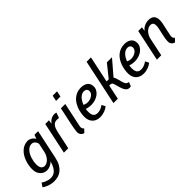

<svg xmlns="http://www.w3.org/2000/svg" viewBox="55 -1791 3033 3033"><g transform="rotate(-45 1571.0 -274.5)"><path d="M39.6 -167.5Q39.6 -211.9 47.6 -256.8Q55.7 -301.8 71.3 -342.8Q86.9 -383.8 109.6 -419.4Q132.3 -455.1 161.9 -481.4Q191.4 -507.8 227.8 -522.7Q264.2 -537.6 306.2 -537.6Q322.8 -537.6 339.8 -532.7Q356.9 -527.8 372.6 -518.3Q388.2 -508.8 402.1 -494.4Q416 -480 426.3 -461.4L451.2 -528.3H531.7L426.8 -35.2Q412.1 33.7 385.3 81.3Q358.4 128.9 323 158.2Q287.6 187.5 244.9 200.4Q202.1 213.4 156.2 213.4Q115.7 213.4 81.1 204.8Q46.4 196.3 20 185.3Q-6.3 174.3 -23.4 163.3Q-40.5 152.3 -45.9 147.5L-2.4 84Q3.4 89.4 17.6 98.4Q31.7 107.4 52.2 116.2Q72.8 125 98.4 131.6Q124 138.2 152.8 138.2Q174.3 138.2 199.5 131.3Q224.6 124.5 249 104Q273.4 83.5 295.2 46.4Q316.9 9.3 332.5 -50.8Q305.7 -22.9 269.5 -6.1Q233.4 10.7 195.3 10.7Q165 10.7 137 -1Q108.9 -12.7 87.2 -35.4Q65.4 -58.1 52.5 -91.3Q39.6 -124.5 39.6 -167.5ZM314.5 -460Q285.6 -460 261.7 -446.5Q237.8 -433.1 218.3 -410.9Q198.7 -388.7 183.8 -359.9Q168.9 -331.1 159.2 -300Q149.4 -269 144.3 -238Q139.2 -207 139.2 -181.2Q139.2 -146.5 145.8 -124Q152.3 -101.6 163.6 -88.4Q174.8 -75.2 189.5 -69.8Q204.1 -64.5 219.7 -64.5Q236.8 -64.5 258.8 -73.7Q280.8 -83 302.5 -103Q324.2 -123 342.5 -153.8Q360.8 -184.6 370.1 -228L401.9 -377Q397.9 -395 390.1 -410.4Q382.3 -425.8 370.8 -436.8Q359.4 -447.8 345 -453.9Q330.6 -460 314.5 -460Z M913.1 -442.4Q901.9 -443.8 888.7 -444.8Q875.5 -445.8 867.7 -445.8Q843.3 -445.8 824 -438Q804.7 -430.2 789.6 -412.6Q774.4 -395 762.7 -367.4Q751 -339.8 741.7 -300.3L677.7 0H580.1L691.9 -528.3H773.9L765.1 -459.5Q793 -500.5 828.9 -519.3Q864.7 -538.1 904.3 -538.1Q917.5 -538.1 929 -535.4Q940.4 -532.7 944.3 -530.8Z M1052.2 -119.6Q1050.3 -110.4 1050.3 -99.1Q1050.3 -83.5 1056.4 -69.3Q1062.5 -55.2 1077.6 -43.9L1027.3 10.3Q1022 7.8 1010 3.9Q998 0 986.1 -9.8Q974.1 -19.5 964.8 -37.1Q955.6 -54.7 955.6 -84Q955.6 -100.1 960 -128.9Q964.4 -157.7 971.4 -194.8Q978.5 -231.9 987.5 -274.9Q996.6 -317.9 1006.1 -361.8Q1015.6 -405.8 1024.7 -448.5Q1033.7 -491.2 1041 -528.3H1138.7ZM1168 -665H1070.3L1090.8 -761.7H1188.5Z M1404.3 -64.9Q1436.5 -64.9 1468.5 -77.4Q1500.5 -89.8 1533.2 -113.3L1564.5 -52.7Q1549.3 -39.6 1529.5 -28.1Q1509.8 -16.6 1486.6 -8.1Q1463.4 0.5 1437.3 5.4Q1411.1 10.3 1383.3 10.3Q1338.9 10.3 1305.9 -4.2Q1272.9 -18.6 1251.2 -43Q1229.5 -67.4 1218.8 -99.4Q1208 -131.3 1208 -167Q1208 -209.5 1215.3 -253.7Q1222.7 -297.9 1238 -339.1Q1253.4 -380.4 1276.6 -416.5Q1299.8 -452.6 1331.8 -479.7Q1363.8 -506.8 1404.5 -522.5Q1445.3 -538.1 1495.1 -538.1Q1531.2 -538.1 1560.5 -529.5Q1589.8 -521 1610.6 -504.2Q1631.3 -487.3 1642.6 -462.9Q1653.8 -438.5 1653.8 -406.2Q1653.8 -366.2 1634.5 -333Q1615.2 -299.8 1582.8 -275.9Q1550.3 -252 1507.8 -238.8Q1465.3 -225.6 1418.9 -225.6Q1397 -225.6 1378.4 -228.3Q1359.9 -231 1346.2 -234.4Q1332.5 -237.8 1324 -240.7Q1315.4 -243.7 1313 -244.6Q1310.1 -229 1308.8 -213.9Q1307.6 -198.7 1307.6 -185.1Q1307.6 -152.8 1313.5 -129.9Q1319.3 -106.9 1331.1 -92.5Q1342.8 -78.1 1361.1 -71.5Q1379.4 -64.9 1404.3 -64.9ZM1488.8 -462.9Q1461.4 -462.9 1438 -450.9Q1414.6 -439 1395 -418.7Q1375.5 -398.4 1359.9 -371.6Q1344.2 -344.7 1333 -314.9Q1340.8 -309.1 1361.6 -302.5Q1382.3 -295.9 1412.1 -295.9Q1437 -295.9 1462.2 -303.5Q1487.3 -311 1507.8 -324.7Q1528.3 -338.4 1541.3 -357.9Q1554.2 -377.4 1554.2 -401.4Q1554.2 -417.5 1548.6 -429.2Q1543 -440.9 1533.7 -448.5Q1524.4 -456.1 1512.7 -459.5Q1501 -462.9 1488.8 -462.9Z M1909.2 -194.3Q1906.7 -203.1 1903.6 -211.7Q1900.4 -220.2 1895 -227.1Q1889.6 -233.9 1881.3 -238.3Q1873 -242.7 1860.4 -242.7H1835.9L1784.7 0H1687L1848.6 -761.7H1946.3L1852.1 -318.8H1900.4L2068.4 -528.3H2182.6L1973.1 -284.2Q1984.9 -264.6 1992.7 -242.2Q2000.5 -219.7 2006.3 -196.8Q2012.2 -173.8 2017.8 -152.3Q2023.4 -130.9 2030.8 -113.3Q2038.1 -95.7 2048.6 -83.3Q2059.1 -70.8 2075.7 -66.9Q2081.5 -65.4 2088.1 -64.7Q2094.7 -64 2096.7 -64L2069.8 4.9Q2068.8 4.9 2065.9 5.9Q2063 6.8 2058.6 7.8Q2054.2 8.8 2048.8 9.5Q2043.5 10.3 2038.6 10.3Q2011.2 10.3 1992.9 -2.9Q1974.6 -16.1 1960.4 -42Q1946.3 -67.9 1934.6 -106Q1922.9 -144 1909.2 -194.3Z M2376.5 -64.9Q2408.7 -64.9 2440.7 -77.4Q2472.7 -89.8 2505.4 -113.3L2536.6 -52.7Q2521.5 -39.6 2501.7 -28.1Q2481.9 -16.6 2458.7 -8.1Q2435.5 0.5 2409.4 5.4Q2383.3 10.3 2355.5 10.3Q2311 10.3 2278.1 -4.2Q2245.1 -18.6 2223.4 -43Q2201.7 -67.4 2190.9 -99.4Q2180.2 -131.3 2180.2 -167Q2180.2 -209.5 2187.5 -253.7Q2194.8 -297.9 2210.2 -339.1Q2225.6 -380.4 2248.8 -416.5Q2272 -452.6 2304 -479.7Q2335.9 -506.8 2376.7 -522.5Q2417.5 -538.1 2467.3 -538.1Q2503.4 -538.1 2532.7 -529.5Q2562 -521 2582.8 -504.2Q2603.5 -487.3 2614.7 -462.9Q2626 -438.5 2626 -406.2Q2626 -366.2 2606.7 -333Q2587.4 -299.8 2554.9 -275.9Q2522.5 -252 2480 -238.8Q2437.5 -225.6 2391.1 -225.6Q2369.1 -225.6 2350.6 -228.3Q2332 -231 2318.4 -234.4Q2304.7 -237.8 2296.1 -240.7Q2287.6 -243.7 2285.2 -244.6Q2282.2 -229 2281 -213.9Q2279.8 -198.7 2279.8 -185.1Q2279.8 -152.8 2285.6 -129.9Q2291.5 -106.9 2303.2 -92.5Q2314.9 -78.1 2333.3 -71.5Q2351.6 -64.9 2376.5 -64.9ZM2460.9 -462.9Q2433.6 -462.9 2410.2 -450.9Q2386.7 -439 2367.2 -418.7Q2347.7 -398.4 2332 -371.6Q2316.4 -344.7 2305.2 -314.9Q2313 -309.1 2333.7 -302.5Q2354.5 -295.9 2384.3 -295.9Q2409.2 -295.9 2434.3 -303.5Q2459.5 -311 2480 -324.7Q2500.5 -338.4 2513.4 -357.9Q2526.4 -377.4 2526.4 -401.4Q2526.4 -417.5 2520.8 -429.2Q2515.1 -440.9 2505.9 -448.5Q2496.6 -456.1 2484.9 -459.5Q2473.1 -462.9 2460.9 -462.9Z M2981.4 -84Q2981.4 -106.4 2986.3 -137.5Q2991.2 -168.5 2998.3 -201.7Q3005.4 -234.9 3013.2 -268.1Q3021 -301.3 3026.4 -329.1Q3032.7 -362.3 3032.7 -387.2Q3032.7 -407.7 3028.3 -421.9Q3023.9 -436 3015.6 -444.3Q3007.3 -452.6 2995.6 -456.3Q2983.9 -460 2969.2 -460Q2948.7 -460 2926 -450.2Q2903.3 -440.4 2882.3 -420.9Q2861.3 -401.4 2844.2 -371.6Q2827.1 -341.8 2818.4 -302.2L2754.9 0H2657.2L2769 -528.3H2851.1L2842.3 -459.5Q2851.6 -473.1 2867.4 -487.3Q2883.3 -501.5 2904.3 -512.5Q2925.3 -523.4 2950.9 -530.5Q2976.6 -537.6 3005.4 -537.6Q3066.9 -537.6 3099.9 -505.9Q3132.8 -474.1 3132.8 -406.7Q3132.8 -373 3124 -330.6Q3112.8 -276.4 3100.3 -225.1Q3087.9 -173.8 3078.1 -119.6Q3077.1 -114.3 3076.7 -108.9Q3076.2 -103.5 3076.2 -98.1Q3076.2 -82 3082 -68.1Q3087.9 -54.2 3103.5 -43.9L3053.2 10.3Q3047.9 7.8 3035.9 3.9Q3023.9 0 3012 -9.8Q3000 -19.5 2990.7 -37.1Q2981.4 -54.7 2981.4 -84Z"/></g></svg>

Font: Ufes Sans
Style: Italic
Weight: 400
Designer: Ricardo Esteves & Filipe Motta
Foundry: ProDesignUfes - Ricardo Esteves, Filipe Motta
Version: Version 2.0